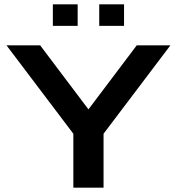

<svg xmlns="http://www.w3.org/2000/svg" viewBox="-20 -870 820 890"><path d="M10 -660H166L390 -363L614 -660H770L460 -250V0H320V-250ZM225 -750V-850H340V-750ZM440 -750V-850H555V-750Z"/></svg>

Font: Xolonium
Style: Regular
Weight: 400
Designer: Severin Meyer
Version: Version 4.2